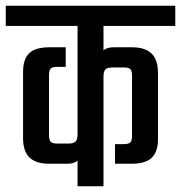

<svg xmlns="http://www.w3.org/2000/svg" viewBox="-40 -646 628 666"><path d="M188 -482V-414H159Q142 -414 136 -408.5Q130 -403 130 -385V-178Q130 -160 136 -154Q142 -148 159 -148H197Q215 -148 222 -155Q229 -162 229 -180V-556H-20V-626H568V-556H319V-471Q330 -482 355 -482H418Q463 -482 485.5 -460.5Q508 -439 508 -393V-163Q508 -120 486.5 -99Q465 -78 416 -78H359V-146H388Q406 -146 412 -152Q418 -158 418 -175V-382Q418 -401 412 -406.5Q406 -412 388 -412H351Q333 -412 326 -405.5Q319 -399 319 -380V0H229V-89Q218 -78 192 -78H130Q85 -78 62.5 -99.5Q40 -121 40 -167V-397Q40 -441 61.5 -461.5Q83 -482 132 -482Z"/></svg>

Font: Teko Light
Style: Regular
Weight: 400
Version: Version 2.000;gftools[0.9.28.dev9+g7d2139d.d20230707]